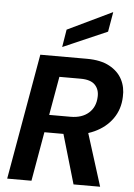

<svg xmlns="http://www.w3.org/2000/svg" viewBox="-63 -1017 744 1064"><g transform="rotate(5 309.0 -485.0)"><path d="M18 0 141 -700H400Q477 -700 526 -673.5Q575 -647 597.5 -603.5Q620 -560 617 -507Q615 -438 578 -385.5Q541 -333 476.5 -303.5Q412 -274 327 -274H201L153 0ZM387 0 297 -308H438L535 0ZM219 -372H338Q401 -372 438.5 -405Q476 -438 478 -495Q480 -536 455.5 -561.5Q431 -587 375 -587H257ZM258 -753 274 -851 522 -970H523L504 -860Z"/></g></svg>

Font: DM Sans 28pt
Style: Bold Italic
Weight: 700
Italic angle: -10°
Version: Version 4.004;gftools[0.9.30]